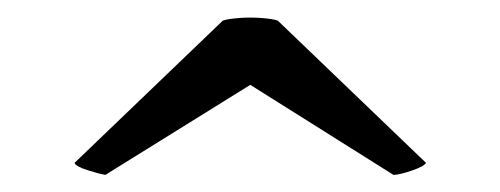

<svg xmlns="http://www.w3.org/2000/svg" viewBox="-20 -456 583 224"><path d="M103 -252Q96 -253 82 -257.5Q68 -262 67 -266L240 -432Q246 -434 259 -435Q272 -436 285 -435Q298 -434 304 -432L477 -266Q475 -262 460.5 -257Q446 -252 439 -252L272 -357Z"/></svg>

Font: Arima SemiBold
Style: Regular
Weight: 600
Designer: Joana Correia and Natanael Gama
Foundry: NDISCOVER
Version: Version 1.101;gftools[0.9.23]